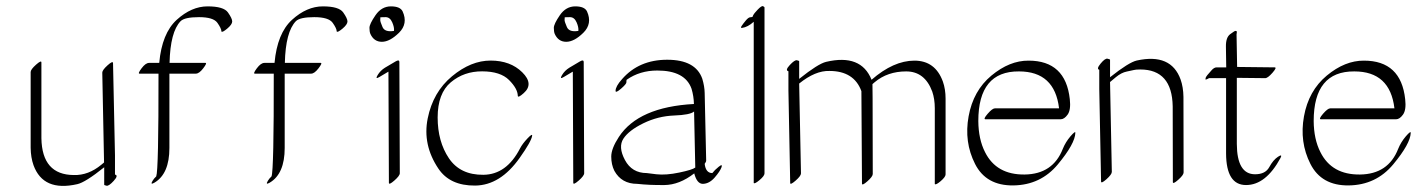

<svg xmlns="http://www.w3.org/2000/svg" viewBox="-20 -575 4627 627"><path d="M355.5 -67.4V-4.9Q367.7 -2.4 351.6 15.4Q335.4 33.2 327.9 31.5Q320.3 29.8 320.3 28.3V-28.8Q258.8 20.5 232.4 26.4Q121.1 51.8 89.4 -35.6Q80.6 -60.5 80.1 -92.3V-339.8Q80.1 -348.1 97.7 -363.8Q115.2 -379.4 115.2 -371.1V-123.5Q117.2 -3.9 221.2 -3.4Q268.6 -2 311 -37.1Q315.9 -41 319.8 -44.4Q316.9 -191.4 314 -337.9Q314 -346.2 331.3 -361.8Q348.6 -377.4 349.1 -369.1Z M650.9 -369.6Q657.2 -369.6 643.8 -352.1Q630.4 -334.5 619.6 -334.5H533.2V-91.8Q533.2 -7.3 484.4 21.5Q469.2 30.3 478.5 15.1Q482.4 8.3 490.2 1Q498 -19 497.6 -334.5H435.5Q429.2 -334.5 442.4 -352.1Q455.6 -369.6 466.8 -369.6H500Q508.8 -466.3 557.1 -510.3Q605.5 -554.2 658 -554.2Q710.4 -554.2 724.4 -534.4Q738.3 -514.6 738.3 -504.9Q738.3 -495.1 721.9 -481.4Q705.6 -467.8 703.1 -472.2Q703.1 -481.9 689.9 -500.5Q676.8 -519 629.9 -519Q583 -519 569.8 -505.9Q536.1 -471.2 533.7 -369.6Z M1027.3 -369.6Q1033.7 -369.6 1020.3 -352.1Q1006.8 -334.5 996.1 -334.5H909.7V-91.8Q909.7 -7.3 860.8 21.5Q845.7 30.3 855 15.1Q858.9 8.3 866.7 1Q874.5 -19 874 -334.5H812Q805.7 -334.5 818.8 -352.1Q832 -369.6 843.3 -369.6H876.5Q885.3 -466.3 933.6 -510.3Q981.9 -554.2 1034.4 -554.2Q1086.9 -554.2 1100.8 -534.4Q1114.7 -514.6 1114.7 -504.9Q1114.7 -495.1 1098.4 -481.4Q1082 -467.8 1079.6 -472.2Q1079.6 -481.9 1066.4 -500.5Q1053.2 -519 1006.3 -519Q959.5 -519 946.3 -505.9Q912.6 -471.2 910.2 -369.6Z M1294.9 -537.6Q1313 -497.6 1283 -468Q1252.9 -438.5 1227.1 -438.5Q1201.2 -438.5 1189.5 -464.4Q1186.5 -471.7 1186.5 -484.1Q1186.5 -496.6 1206.3 -525.4Q1226.1 -554.2 1256.6 -554.2Q1287.1 -554.2 1294.9 -537.6ZM1266.6 -474.1Q1268.1 -485.8 1260.7 -502.4Q1253.4 -519 1239.3 -519Q1225.1 -519 1222.2 -518.6Q1221.7 -515.1 1221.7 -509.5Q1221.7 -503.9 1229.2 -486.6Q1236.8 -469.2 1266.6 -474.1ZM1237.3 -354 1272 -374.5Q1283.7 -381.3 1284.2 -373L1285.6 -9.3Q1285.6 -1 1267.8 14.6Q1250 30.3 1250 22L1248.5 -340.8H1248L1219.2 -323.7Q1204.1 -314.5 1213.1 -329.6Q1222.2 -344.7 1237.3 -354Z M1678.2 -90.3Q1686 -105.5 1702.4 -122.8Q1718.8 -140.1 1717.8 -131.8Q1715.3 -113.3 1677.2 -59.6Q1613.8 30.3 1531.5 31Q1449.2 31.7 1411.6 -24.4Q1359.4 -102.1 1376.7 -188.2Q1394 -274.4 1456.1 -325.9Q1518.1 -377.4 1582.5 -377.2Q1647 -377 1685.5 -338.9Q1724.1 -300.8 1690.4 -271Q1671.4 -253.9 1670.9 -262.2Q1670.4 -285.6 1642.3 -313.7Q1614.3 -341.8 1554.7 -342Q1495.1 -342.3 1452.1 -306.2Q1409.2 -270 1409.2 -191.4Q1409.2 -112.8 1446 -58.1Q1482.9 -3.4 1558.6 -4.2Q1634.3 -4.9 1678.2 -90.3Z M1897 -537.6Q1915 -497.6 1885 -468Q1855 -438.5 1829.1 -438.5Q1803.2 -438.5 1791.5 -464.4Q1788.6 -471.7 1788.6 -484.1Q1788.6 -496.6 1808.3 -525.4Q1828.1 -554.2 1858.6 -554.2Q1889.2 -554.2 1897 -537.6ZM1868.7 -474.1Q1870.1 -485.8 1862.8 -502.4Q1855.5 -519 1841.3 -519Q1827.1 -519 1824.2 -518.6Q1823.7 -515.1 1823.7 -509.5Q1823.7 -503.9 1831.3 -486.6Q1838.9 -469.2 1868.7 -474.1ZM1839.4 -354 1874 -374.5Q1885.7 -381.3 1886.2 -373L1887.7 -9.3Q1887.7 -1 1869.9 14.6Q1852.1 30.3 1852.1 22L1850.6 -340.8H1850.1L1821.3 -323.7Q1806.2 -314.5 1815.2 -329.6Q1824.2 -344.7 1839.4 -354Z M2275.4 25.4Q2255.9 25.4 2247.1 -8.8Q2198.7 28.8 2149.7 29.3Q2100.6 29.8 2061 25.4Q2009.8 25.4 1986.3 -17.1Q1976.1 -37.6 1976.1 -63.7Q1976.1 -89.8 2001 -127.9Q2064.9 -225.6 2246.1 -235.4Q2245.6 -260.7 2238.3 -285.2Q2217.3 -344.7 2126.5 -344.7Q2069.3 -344.7 2026.4 -314.5Q2025.4 -312 2025.6 -306.4Q2025.9 -300.8 2008.1 -285.4Q1990.2 -270 1990.2 -278.3Q1990.2 -293 2011.2 -316.4Q2066.4 -379.9 2158.9 -379.9Q2251.5 -379.9 2273.4 -317.9Q2280.8 -293 2281.2 -271.5L2286.1 -50.8Q2286.1 -46.4 2281.2 -40Q2284.7 -9.8 2306.2 -9.8Q2313.5 -19.5 2326.9 -30.3Q2340.3 -41 2336.4 -29.3Q2331.5 -15.6 2314 4.6Q2296.4 24.9 2275.4 25.4ZM2246.6 -210.9Q2233.9 -199.7 2181.4 -197.8Q2128.9 -195.8 2081.3 -172.6Q2033.7 -149.4 2015.9 -122.3Q1998 -95.2 2020.8 -52.5Q2043.5 -9.8 2092.3 -9.8Q2092.3 -9.8 2123.5 -5.9Q2155.3 -2.4 2198.2 -11.5Q2241.2 -20.5 2250.5 -27.8Z M2476.6 -8.8Q2476.6 -0.5 2460.2 13.2Q2443.8 26.9 2441.4 22.5V-503.9Q2421.9 -486.3 2403.3 -483.9Q2397 -482.9 2401.9 -490.2Q2406.7 -497.6 2415.3 -507.8Q2423.8 -518.1 2429.7 -518.6Q2435.5 -519 2437.5 -520Q2438.5 -522 2439.9 -525.9Q2441.4 -529.8 2454.3 -543.5Q2467.3 -557.1 2471.9 -554.7Q2476.6 -552.2 2476.6 -550.8Z M2688.5 -343.3Q2642.6 -344.7 2589.8 -302.2L2595.7 -8.8Q2595.7 -0.5 2578.1 14.9Q2560.5 30.3 2560.5 22.5L2554.7 -279.3V-342.3Q2543 -345.2 2559.1 -362.5Q2575.2 -379.9 2582.5 -378.2Q2589.8 -376.5 2589.8 -375V-317.4Q2651.4 -366.7 2677.7 -373Q2792 -399.9 2826.2 -314.5Q2897.9 -377 2966.1 -377Q3034.2 -377 3059.1 -308.6Q3067.9 -283.7 3067.9 -252.9V-5.4Q3067.9 2.9 3051.8 16.6Q3035.6 30.3 3032.7 25.9V-221.7Q3032.7 -251.5 3024.4 -275.9Q3000 -341.8 2939.2 -341.8Q2878.4 -341.8 2836.4 -306.6Q2832.5 -303.2 2829.1 -300.3Q2829.6 -286.6 2829.6 -254.4L2830.1 -6.8Q2830.1 1.5 2812.5 17.1Q2794.9 32.7 2794.9 24.4L2793 -277.3Q2769 -343.3 2688.5 -343.3Z M3196.8 -78.1Q3233.9 -3.9 3326.2 -5.1Q3418.5 -6.3 3450.7 -88.9Q3459.5 -110.8 3475.8 -129.9Q3492.2 -148.9 3491.7 -141.1Q3490.7 -106 3434.6 -38.3Q3378.4 29.3 3289.3 30.5Q3200.2 31.7 3164.1 -39.8Q3127.9 -111.3 3143.1 -195.1Q3158.2 -278.8 3217.5 -328.1Q3276.9 -377.4 3338.9 -377Q3460 -377 3473.6 -251Q3477.5 -216.3 3466.6 -200.9Q3455.6 -185.5 3443.8 -185.5H3198.2Q3189.9 -185.5 3205.3 -203.4Q3220.7 -221.2 3229 -221.2H3438.5Q3424.3 -341.8 3307.6 -341.8Q3174.8 -342.8 3174.8 -179.7Q3175.3 -120.1 3196.8 -78.1Z M3569.8 -284.2V-347.2Q3559.6 -349.6 3574.2 -367.4Q3588.9 -385.3 3596.9 -383.3Q3605 -381.3 3605 -379.9V-322.8Q3666.5 -371.6 3692.4 -377.4Q3804.2 -401.9 3835.4 -315.4Q3844.2 -290.5 3844.7 -258.8L3845.2 -11.7Q3845.2 -3.4 3827.6 12.2Q3810.1 27.8 3810.1 19.5L3809.6 -227.5Q3807.6 -348.1 3703.6 -348.1Q3689 -348.1 3682.9 -346.4Q3676.8 -344.7 3659.4 -341.3Q3642.1 -337.9 3624 -323Q3606 -308.1 3605 -307.1L3610.8 -13.7Q3610.8 -5.4 3593.3 10.3Q3575.7 25.9 3575.7 17.6Z M3984.4 -355Q3983.9 -393.1 3983.4 -422.9Q3982.9 -452.6 3997.3 -463.4Q4011.7 -474.1 4014.4 -474.1Q4017.1 -474.1 4017.8 -473.6Q4018.6 -473.1 4018.8 -471.9Q4019 -470.7 4019 -469.5Q4019 -468.3 4018.6 -466.1Q4018.1 -463.9 4018.1 -462.4L4020 -356.4L4142.6 -355Q4150.9 -355 4135.3 -337.2Q4119.6 -319.3 4111.3 -319.8Q4065.4 -320.3 4019 -320.8V-105Q4019.5 -5.9 4078.6 -5.9Q4112.3 -5.9 4125 -29.3Q4137.7 -52.7 4153.3 -63Q4168.9 -73.2 4161.6 -59.1Q4113.8 29.3 4049.1 29.3Q3984.4 29.3 3983.9 -73.7V-319.8H3928.2Q3915.5 -312.5 3916.5 -316.9L3917 -318.4Q3917 -323.2 3922.6 -329.6Q3928.2 -335.9 3936.5 -345.5Q3944.8 -355 3953.1 -355Z M4292 -78.1Q4329.1 -3.9 4421.4 -5.1Q4513.7 -6.3 4545.9 -88.9Q4554.7 -110.8 4571 -129.9Q4587.4 -148.9 4586.9 -141.1Q4585.9 -106 4529.8 -38.3Q4473.6 29.3 4384.5 30.5Q4295.4 31.7 4259.3 -39.8Q4223.1 -111.3 4238.3 -195.1Q4253.4 -278.8 4312.7 -328.1Q4372.1 -377.4 4434.1 -377Q4555.2 -377 4568.8 -251Q4572.8 -216.3 4561.8 -200.9Q4550.8 -185.5 4539.1 -185.5H4293.5Q4285.2 -185.5 4300.5 -203.4Q4315.9 -221.2 4324.2 -221.2H4533.7Q4519.5 -341.8 4402.8 -341.8Q4270 -342.8 4270 -179.7Q4270.5 -120.1 4292 -78.1Z"/></svg>

Font: ML-NILA01_NewLipi
Style: Regular
Weight: 400
Designer: CLT@C-DIT
Version: Version ML-NILA01_NewLipi 2.